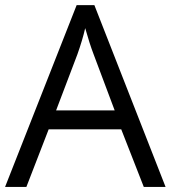

<svg xmlns="http://www.w3.org/2000/svg" viewBox="-20 -737 673 757"><path d="M546.9 0 458 -227.1H171.9L84 0H0L282.2 -716.8H352.1L632.8 0ZM432.1 -301.8 349.1 -522.9Q333 -564.9 315.9 -626Q305.2 -579.1 285.2 -522.9L201.2 -301.8Z"/></svg>

Font: Open Sans Y to K
Style: Regular
Weight: 400
Version: Version 1.10